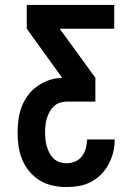

<svg xmlns="http://www.w3.org/2000/svg" viewBox="-20 -540 540 775"><path d="M248 215Q220 215 192.5 209Q165 203 141 188.5Q117 174 99 152.5Q81 131 70 105Q59 79 55 51Q51 23 51 -5Q51 -31 54.5 -57.5Q58 -84 67.5 -109Q77 -134 93 -155.5Q109 -177 131 -192.5Q153 -208 178.5 -216.5Q204 -225 231 -226L88 -424V-520H441V-424H221L365 -226V-130H250Q236 -130 222 -125.5Q208 -121 197.5 -111Q187 -101 180 -88.5Q173 -76 169 -62Q165 -48 163.5 -33.5Q162 -19 162 -5Q162 9 163.5 23Q165 37 169 51Q173 65 179.5 77.5Q186 90 196.5 100Q207 110 220.5 114.5Q234 119 248 119Q266 119 283 112Q300 105 311 90.5Q322 76 326.5 58.5Q331 41 332 23H443Q443 49 437 74Q431 99 419 122Q407 145 388.5 163.5Q370 182 347.5 194Q325 206 299.5 210.5Q274 215 248 215Z"/></svg>

Font: Iosevka SS08 Regular
Style: Bold
Weight: 700
Monospace: yes
Designer: Belleve Invis
Foundry: Belleve Invis
Version: Version 16.3.4; ttfautohint (v1.8.4)